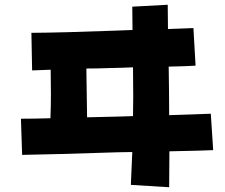

<svg xmlns="http://www.w3.org/2000/svg" viewBox="-20 -774 945 807"><path d="M193 -481Q152 -479 115 -478L112 -636Q246 -637 458 -645Q500 -646 537 -648Q537 -694 536 -746L685 -754Q685 -702 686 -652Q747 -654 793 -656L802 -498Q779 -496 689 -494Q691 -382 691 -290Q798 -294 866 -296L876 -143Q844 -141 692 -138L691 13L530 3Q533 -64 536 -135Q508 -135 476 -134Q204 -125 73 -123L68 -275Q122 -275 192 -277Q194 -327 194 -381Q194 -418 193 -481ZM539 -491Q495 -489 443 -488Q390 -486 343 -486Q345 -365 346 -281Q406 -283 476 -284Q509 -285 539 -286Q540 -326 540 -369Q540 -417 539 -491Z"/></svg>

Font: KN Bobohei
Style: Bold
Weight: 700
Designer: Kingnam Type Foundry
Version: Version 1.710;March 18, 2023